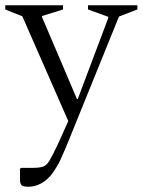

<svg xmlns="http://www.w3.org/2000/svg" viewBox="-43 -470 543 731"><path d="M66 241Q44 241 38.5 234.5Q33 228 33 212V173L37 169H83Q108 169 121 164.5Q134 160 145 142Q156 124 176 82L217 -9L42 -408L-23 -434V-450H197V-434L117 -409V-405L250 -93H253L369 -401V-406L292 -434V-450H480V-434L410 -407L208 91Q194 124 185 143Q176 162 158 188Q139 214 115 227.5Q91 241 66 241Z"/></svg>

Font: Spectral Light
Style: Regular
Weight: 300
Designer: Jean-Baptiste Levee
Foundry: Production Type
Version: Version 2.001